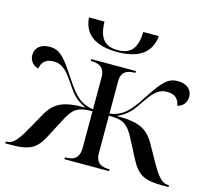

<svg xmlns="http://www.w3.org/2000/svg" viewBox="-105 -867 1091 993"><g transform="rotate(15 440.0 -370.5)"><path d="M440 -606C555 -606 619 -652 627 -741H544C541 -654 510 -616 440 -616C369 -616 338 -654 336 -741H253C259 -652 323 -606 440 -606ZM3 0H32C130 0 168 -17 208 -95L258 -191C296 -265 322 -276 396 -277V-82C396 -19 359 -10 322 -10H320V0H559V-10H556C522 -10 484 -18 484 -77V-277C558 -276 584 -265 622 -191L672 -95C712 -17 750 0 848 0H877V-10H874C835 -10 813 -42 768 -122L730 -190C689 -264 642 -286 523 -286C583 -312 603 -344 638 -396C678 -456 705 -474 744 -474C791 -474 807 -448 812 -418C837 -423 860 -444 860 -478C860 -517 831 -542 783 -542C733 -542 705 -515 648 -428C621 -387 600 -355 576 -332C549 -306 519 -292 484 -288V-463C484 -518 523 -526 557 -526H559V-536H320V-526H322C358 -526 396 -517 396 -458V-288C361 -292 331 -306 304 -332C280 -355 259 -387 232 -428C175 -515 147 -542 97 -542C49 -542 20 -517 20 -478C20 -444 43 -423 68 -418C73 -448 89 -474 136 -474C175 -474 202 -456 242 -396C277 -344 297 -312 357 -286C238 -286 191 -264 150 -190L112 -122C67 -42 45 -10 6 -10H3Z"/></g></svg>

Font: Noto Serif Display
Style: Regular
Weight: 400
Designer: Monotype Design Team
Foundry: Monotype Imaging Inc.
Version: Version 2.009